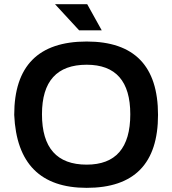

<svg xmlns="http://www.w3.org/2000/svg" viewBox="-20 -904 833 929"><path d="M399.4 -107.4Q610.4 -107.4 610.4 -351.1Q610.4 -590.8 399.4 -590.8Q183.1 -590.8 183.1 -351.1Q183.1 -107.4 399.4 -107.4ZM48.8 -348.1Q48.8 -703.1 399.4 -703.1Q744.6 -703.1 744.6 -348.1Q744.6 4.9 399.4 4.9Q64.5 4.9 48.8 -348.1ZM472.2 -757.3H362.8L246.1 -883.8H401.9Z"/></svg>

Font: Voltera
Style: Bold
Weight: 700
Designer: Bernd Montag
Version: Version 1.301